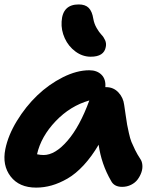

<svg xmlns="http://www.w3.org/2000/svg" viewBox="-22 -791 723 866"><path d="M387.2 -535.2Q350.1 -535.2 318.4 -558.6Q286.6 -582 270 -618.7Q253.4 -655.3 255.9 -693.8Q260.3 -771 333 -771Q362.8 -771 378.2 -755.4Q393.6 -739.7 398.9 -706.1Q402.8 -683.6 414.1 -664.3Q425.3 -645 435.5 -634.5Q445.8 -624 452.1 -609.6Q458.5 -595.2 455.1 -579.1Q447.3 -535.2 387.2 -535.2ZM141.1 55.2Q64.5 55.2 25.9 4.9Q-12.7 -45.4 2 -118.2Q14.6 -180.7 54.2 -245.6Q93.8 -310.5 146 -360.6Q198.2 -410.6 261.2 -442.4Q324.2 -474.1 380.9 -474.1Q415.5 -474.1 435.8 -453.9Q456.1 -433.6 453.1 -397.9H457Q489.7 -397.9 512 -374.3Q534.2 -350.6 538.1 -317.9Q540 -305.7 544.7 -272.7Q549.3 -239.7 551.5 -228.3Q553.7 -216.8 559.3 -191.2Q564.9 -165.5 571 -150.6Q577.1 -135.7 587.4 -114.7Q597.7 -93.8 610.8 -74.2Q618.7 -63 620.1 -46.6Q621.6 -30.3 615.7 -13.4Q609.9 3.4 598.9 18.3Q587.9 33.2 569.3 42.5Q550.8 51.8 528.8 51.8Q492.7 51.8 479 24.9Q435.1 -50.8 422.9 -138.2Q391.6 -85 355.5 -45.9Q319.3 -6.8 282.5 14.4Q245.6 35.6 210.9 45.4Q176.3 55.2 141.1 55.2ZM174.8 -91.8Q226.6 -91.8 282.2 -156Q337.9 -220.2 380.9 -337.9Q294.9 -313.5 229 -244.4Q163.1 -175.3 145 -95.2Q160.2 -91.8 174.8 -91.8Z"/></svg>

Font: Shantell Sans Bouncy
Style: Bold Italic
Weight: 700
Italic angle: -11.31°
Designer: Stephen Nixon, Anya Danilova, Shantell Martin
Foundry: Arrow Type
Version: Version 1.006;[9816181b4]